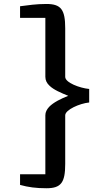

<svg xmlns="http://www.w3.org/2000/svg" viewBox="-20 -871 515 986"><path d="M314.9 -278.8C314.9 -307.1 388.7 -339.8 438 -344.7V-414.1C388.7 -418.9 314.9 -446.8 314.9 -476.1V-725.6C314.9 -821.8 293.5 -850.6 218.3 -850.6C165 -850.6 125 -844.2 83 -838.9V-779.3H212.9V-476.6C212.9 -458 220.7 -443.4 234.4 -430.7C255.9 -409.7 293.5 -394 330.6 -378.9C293 -364.3 254.4 -345.2 232.4 -322.3C220.2 -309.1 212.9 -294.9 212.9 -279.3V23.9H83V78.6C125 90.3 165 95.7 218.3 95.7C293.5 95.7 314.9 66.9 314.9 -29.3Z"/></svg>

Font: Merriweather Sans
Style: Regular
Weight: 400
Designer: Eben Sorkin ( eben@eyebytes.com )
Foundry: Eben Sorkin
Version: Version 1.003